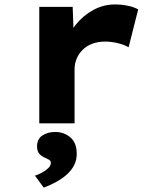

<svg xmlns="http://www.w3.org/2000/svg" viewBox="-20 -562 730 875"><path d="M159 0V-530.7H311.2L318.1 -341.3L275 -353.4Q290.1 -406 324.5 -448.6Q358.9 -491.3 405.2 -516.5Q451.6 -541.7 503.2 -541.7Q533.8 -541.7 561.6 -536Q589.3 -530.3 609.8 -519.3L566.1 -346.4Q548.3 -357.6 518.3 -365Q488.2 -372.5 458.9 -372.5Q426.1 -372.5 399.8 -362.3Q373.6 -352.2 355.7 -334Q337.9 -315.8 328.9 -293.3Q319.8 -270.7 319.8 -246.9V0ZM179.3 293.1 139.3 238.5Q153.3 234.3 169.9 225.5Q186.4 216.7 199 205.2Q211.6 193.6 211.6 180.7Q211.6 171.2 205 167Q198.3 162.9 187 157.6Q168.3 150 158.6 138.2Q148.9 126.4 148.9 104.5Q148.9 71.7 172.8 55.6Q196.8 39.4 232.2 39.4Q271.6 39.4 300.7 64.1Q329.7 88.7 329.7 139.4Q329.7 167 318 190.4Q306.3 213.9 285.1 232.9Q263.9 251.9 236.6 266.9Q209.4 281.9 179.3 293.1Z"/></svg>

Font: Lexend Mega
Style: Regular
Weight: 400
Designer: Bonnie Shaver-Troup, Thomas Jockin
Foundry: Lexend
Version: Version 1.007